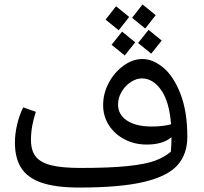

<svg xmlns="http://www.w3.org/2000/svg" viewBox="-20 -828 918 862"><path d="M821 -214Q821 -136 777 -86.5Q733 -37 627 -11.5Q521 14 336 14Q231 14 167.5 -7.5Q104 -29 75.5 -73.5Q47 -118 47 -188Q47 -226 56.5 -267.5Q66 -309 84 -346L141 -326Q119 -261 119 -200Q119 -152 140.5 -125Q162 -98 210 -86Q258 -74 343 -74Q474 -74 554 -82.5Q634 -91 676 -106.5Q718 -122 747 -147Q750 -182 750 -212Q711 -179 639 -179Q584 -179 539 -202.5Q494 -226 468.5 -266.5Q443 -307 443 -356Q443 -409 468.5 -456.5Q494 -504 535 -533.5Q576 -563 619 -563Q667 -563 713.5 -524Q760 -485 790.5 -406Q821 -327 821 -214ZM661 -260Q711 -260 748 -270Q740 -373 703 -424.5Q666 -476 617 -476Q592 -476 567 -459.5Q542 -443 526 -416Q510 -389 510 -359Q510 -313 550.5 -286.5Q591 -260 661 -260ZM573 -748 620 -808 679 -760 632 -700ZM454 -740 501 -800 560 -752 513 -692ZM600 -635 647 -694 706 -646 659 -587ZM481 -627 528 -686 587 -638 540 -579Z"/></svg>

Font: FiraGO Book
Style: Italic
Weight: 350
Italic angle: -8°
Designer: bBox Type GmbH
Foundry: bBox Type GmbH
Version: Version 1.001